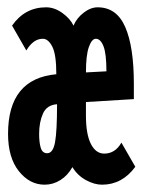

<svg xmlns="http://www.w3.org/2000/svg" viewBox="-20 -493 390 525"><path d="M102 12Q61 12 31.5 -25Q2 -62 2 -127Q2 -278 134 -290Q134 -344 123 -365.5Q112 -387 97 -387Q71 -387 52 -355L13 -423Q48 -473 106 -473Q129 -473 150.5 -457.5Q172 -442 181 -423Q190 -444 209 -458.5Q228 -473 247 -473Q299 -473 322.5 -419Q346 -365 346 -264V-222L215 -214V-177Q215 -126 228.5 -99.5Q242 -73 265 -73Q295 -73 312 -103L350 -37Q314 12 259 12Q238 12 215 -0.5Q192 -13 178 -36Q165 -13 145 -0.5Q125 12 102 12ZM215 -295 271 -298Q271 -346 263 -366.5Q255 -387 242 -387Q231 -387 223 -364.5Q215 -342 215 -295ZM109 -74Q125 -74 130.5 -104Q136 -134 136 -208Q108 -206 97.5 -182.5Q87 -159 87 -127Q87 -103 91.5 -88.5Q96 -74 109 -74Z"/></svg>

Font: Inconsolata ExtraCondensed Black
Style: Regular
Weight: 900
Width: 2
Monospace: yes
Designer: Raph Levien, Cyreal, Brenton Simpson
Foundry: Raph Levien, Cyreal, Google
Version: Version 3.001; ttfautohint (v1.8.2.53-6de2)